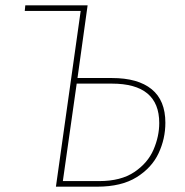

<svg xmlns="http://www.w3.org/2000/svg" viewBox="-20 -701 694 721"><path d="M601 -240Q601 -180 575.5 -125.5Q550 -71 493 -35.5Q436 0 345 0H190L283 -660H73L75 -681H309L271 -408H400Q498 -408 549.5 -366Q601 -324 601 -240ZM578 -239Q578 -387 400 -387H268L216 -21H353Q434 -21 484.5 -55Q535 -89 556.5 -139Q578 -189 578 -239Z"/></svg>

Font: Fira Sans Thin
Style: Italic
Weight: 250
Italic angle: -8°
Designer: Carrois Corporate & Edenspiekermann AG
Foundry: Carrois Corporate GbR & Edenspiekermann AG
Version: Version 4.203